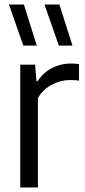

<svg xmlns="http://www.w3.org/2000/svg" viewBox="-20 -828 374 848"><path d="M69.5 -542.5H135L141 -470H146.5Q171.5 -508 210 -527.8Q248.5 -547.5 293 -547.5Q312.5 -547.5 329 -545V-472Q312 -474.5 289 -474.5Q248 -474.5 208.8 -453.8Q169.5 -433 147.5 -395V0H69.5ZM83 -626.5 19.5 -808H85.5L142.5 -626.5ZM240 -626.5 176.5 -808H242.5L300 -626.5Z"/></svg>

Font: Encode Sans Semi Condensed
Style: Regular
Weight: 400
Width: 4
Designer: Multiple Designers
Foundry: Impallari Type
Version: Version 2.000